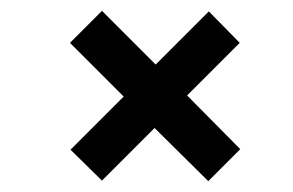

<svg xmlns="http://www.w3.org/2000/svg" viewBox="-20 -334 540 354"><path d="M265 -98 168 -1 110 -58 208 -156 109 -255 168 -314 267 -215 365 -313 422 -255 325 -158 423 -59 364 0Z"/></svg>

Font: Josefin Slab
Style: Bold
Weight: 700
Designer: Santiago Orozco
Foundry: Typemade
Version: Version 2.000